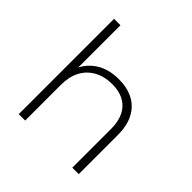

<svg xmlns="http://www.w3.org/2000/svg" viewBox="-192 -900 1057 1057"><g transform="rotate(45 336.5 -371.0)"><path d="M106 0V-742H156V-377L147 -393Q171 -455 226 -490.5Q281 -526 361 -526Q425 -526 472.5 -501.5Q520 -477 546.5 -427.5Q573 -378 573 -305V0H523V-301Q523 -389 478.5 -435Q434 -481 354 -481Q293 -481 248 -456Q203 -431 179.5 -386Q156 -341 156 -278V0Z"/></g></svg>

Font: Montserrat Thin Light
Style: Regular
Weight: 300
Version: Version 9.000